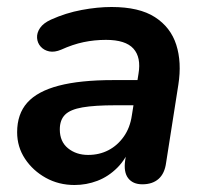

<svg xmlns="http://www.w3.org/2000/svg" viewBox="-20 -519 587 549"><path d="M193 10Q148 10 111 -10.5Q74 -31 51.5 -65Q29 -99 29 -141Q29 -193 58 -225.5Q87 -258 148 -274Q209 -290 304 -290H384L373 -218H310Q251 -218 216 -212Q181 -206 166 -191Q151 -176 151 -149Q151 -114 174.5 -95Q198 -76 232 -76Q264 -76 290 -89.5Q316 -103 334 -128.5Q352 -154 357 -189L376 -308Q384 -355 361.5 -380Q339 -405 283 -405Q250 -405 219 -398.5Q188 -392 155 -377Q136 -369 121 -372Q106 -375 96.5 -385.5Q87 -396 86 -410.5Q85 -425 94.5 -439Q104 -453 126 -463Q168 -482 213.5 -490.5Q259 -499 299 -499Q378 -499 423 -470Q468 -441 484 -391Q500 -341 490 -277L455 -54Q451 -23 433.5 -7.5Q416 8 387 8Q360 8 346.5 -9.5Q333 -27 338 -61L348 -124L355 -104Q341 -65 315.5 -39.5Q290 -14 258.5 -2Q227 10 193 10Z"/></svg>

Font: Nunito ExtraLight
Style: Italic
Weight: 200
Italic angle: -9°
Designer: Vernon Adams
Foundry: Vernon Adams
Version: Version 3.602